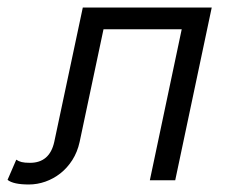

<svg xmlns="http://www.w3.org/2000/svg" viewBox="-79 -475 645 506"><path d="M479 -455.1 382.8 0H315.9L399.9 -397.9H193.8L130.9 -101.1Q125 -74.2 111.6 -53.2Q98.1 -32.2 80.1 -18.1Q62 -3.9 40.5 3.7Q19 11.2 -2.9 11.2Q-43.9 11.2 -59.1 -1L-36.1 -54.2Q-29.8 -49.8 -22 -47.9Q-14.2 -45.9 0 -45.9Q51.8 -45.9 64 -101.1L139.2 -455.1Z"/></svg>

Font: Anonymous Pro
Style: Italic
Weight: 400
Italic angle: -12°
Monospace: yes
Designer: Mark Simonson
Version: Version 1.003